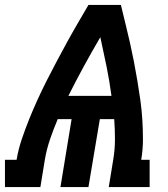

<svg xmlns="http://www.w3.org/2000/svg" viewBox="-57 -755 677 775"><path d="M-37 0V-110H10Q17 -152 30.5 -192Q44 -232 60 -272Q76 -312 94 -351.5Q112 -391 131.5 -429.5Q151 -468 171.5 -506.5Q192 -545 213 -583.5Q234 -622 256 -659.5Q278 -697 300 -735H431Q440 -697 449.5 -659Q459 -621 467.5 -583Q476 -545 483.5 -506.5Q491 -468 497.5 -429Q504 -390 509.5 -351Q515 -312 517.5 -272Q520 -232 520 -191.5Q520 -151 513 -110H547V0H382L400 -110Q407 -151 407 -192.5Q407 -234 404 -274H346L300 0H187L232 -274H176Q159 -234 145 -193Q131 -152 124 -110L106 0ZM393 -368Q385 -428 373 -487Q361 -546 348 -605Q314 -547 281.5 -487.5Q249 -428 219 -368Z"/></svg>

Font: Iosevka Curly Slab XBdEx
Style: Italic
Weight: 800
Width: 7
Italic angle: -9°
Monospace: yes
Designer: Belleve Invis
Foundry: Belleve Invis
Version: Version 11.1.0; ttfautohint (v1.8.3)